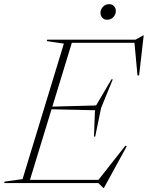

<svg xmlns="http://www.w3.org/2000/svg" viewBox="-60 -900 726 944"><path d="M254 -685.5 170 -698 172 -705H298L82.5 0H-39.5L-37.5 -7L51 -19.5ZM600.5 -696 623 -689.5H256L261 -705H606.5L644 -726H646.5L624 -529.5L616 -529ZM448 24 423.5 0H45.5L50.5 -15.5H445.5L418.5 -8.5L557 -184.5L563 -180.5L451 24ZM408 -228.5H402L407 -358L182 -363L186.5 -375.5L412.5 -381.5L488 -510H494.5L437 -369ZM466.5 -803Q451.5 -803 442.8 -813.2Q434 -823.5 434 -836.5Q434 -853 445.8 -866.2Q457.5 -879.5 476.5 -879.5Q492 -879.5 500.8 -869.5Q509.5 -859.5 509.5 -846Q509.5 -829.5 497.8 -816.2Q486 -803 466.5 -803Z"/></svg>

Font: Newsreader 60pt ExtraLight
Style: Italic
Weight: 250
Italic angle: -17°
Designer: Hugues Gentile
Foundry: Production Type
Version: Version 1.003